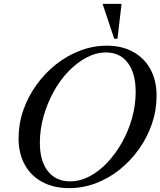

<svg xmlns="http://www.w3.org/2000/svg" viewBox="-20 -960 829 992"><path d="M337 12Q258 12 199 -19.5Q140 -51 108 -109Q76 -167 76 -245Q76 -321 100.5 -391Q125 -461 168.5 -521.5Q212 -582 269.5 -627.5Q327 -673 394 -698.5Q461 -724 533 -724Q610 -724 668 -692Q726 -660 757.5 -602Q789 -544 789 -465Q789 -390 765 -320Q741 -250 698 -189.5Q655 -129 598 -83.5Q541 -38 474.5 -13Q408 12 337 12ZM342 -23Q393 -23 442 -48.5Q491 -74 534 -119.5Q577 -165 610 -223.5Q643 -282 662 -349Q681 -416 681 -485Q681 -581 640.5 -635Q600 -689 527 -689Q477 -689 427.5 -663Q378 -637 334 -591.5Q290 -546 257 -486Q224 -426 205 -358.5Q186 -291 186 -222Q186 -128 227.5 -75.5Q269 -23 342 -23ZM587 -760H570L510 -940H608Z"/></svg>

Font: Baskervville Medium
Style: Italic
Weight: 500
Italic angle: -18°
Version: Version 1.100